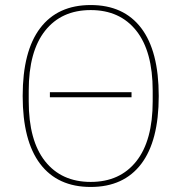

<svg xmlns="http://www.w3.org/2000/svg" viewBox="-20 -730 720 762"><path d="M540.5 -79.5Q471 12 340 12Q209 12 139.5 -79.5Q70 -171 70 -349Q70 -527 139.5 -618.5Q209 -710 340 -710Q471 -710 540.5 -618.5Q610 -527 610 -349Q610 -171 540.5 -79.5ZM586 -328V-370Q586 -526 521 -608Q456 -690 340 -690Q224 -690 159 -608Q94 -526 94 -370V-328Q94 -172 159 -90Q224 -8 340 -8Q456 -8 521 -90Q586 -172 586 -328ZM502 -344H178V-364H502Z"/></svg>

Font: IBM Plex Sans Thin
Style: Regular
Weight: 100
Designer: Mike Abbink, Paul van der Laan, Pieter van Rosmalen
Foundry: Bold Monday
Version: Version 3.0